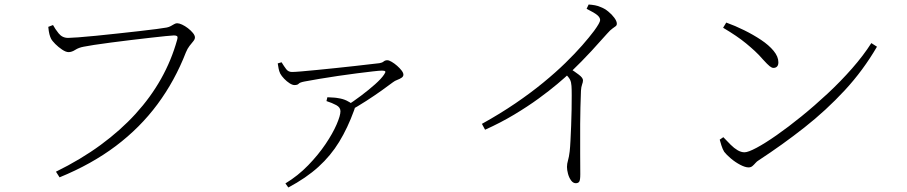

<svg xmlns="http://www.w3.org/2000/svg" viewBox="-20 -774 4020 851"><path d="M228 -13Q338 -67 426 -131.5Q514 -196 581 -269.5Q648 -343 694 -425Q740 -507 765 -597Q769 -611 764.5 -614Q760 -617 751 -617Q743 -617 714.5 -614Q686 -611 645.5 -606.5Q605 -602 560 -596.5Q515 -591 472.5 -585.5Q430 -580 397.5 -575Q365 -570 351 -567Q329 -563 313.5 -553Q298 -543 284 -543Q272 -543 255.5 -554Q239 -565 225 -579Q211 -593 206 -603Q202 -611 199 -622.5Q196 -634 194 -655L215 -663Q224 -646 240 -626Q256 -606 282 -606Q294 -606 327 -608.5Q360 -611 406 -615.5Q452 -620 501.5 -625.5Q551 -631 596.5 -636Q642 -641 675 -645.5Q708 -650 719 -652Q729 -654 737 -658.5Q745 -663 752 -667Q759 -671 765 -671Q774 -671 787 -665Q800 -659 813 -649Q826 -639 835 -628Q844 -617 844 -608Q844 -600 836.5 -591Q829 -582 820 -570.5Q811 -559 804 -542Q755 -416 678 -312Q601 -208 493.5 -127Q386 -46 244 12Z M1513 -303Q1546 -324 1580.5 -350Q1615 -376 1642.5 -400.5Q1670 -425 1682 -443Q1690 -454 1687.5 -457.5Q1685 -461 1673 -461Q1662 -461 1632 -457.5Q1602 -454 1562 -449Q1522 -444 1478.5 -437.5Q1435 -431 1396 -424.5Q1357 -418 1331 -413Q1309 -409 1304 -403Q1299 -397 1285 -397Q1276 -397 1263.5 -405Q1251 -413 1239.5 -425Q1228 -437 1222 -448Q1217 -459 1215 -469.5Q1213 -480 1211 -493L1228 -498Q1239 -480 1248.5 -467.5Q1258 -455 1274 -455Q1286 -455 1315.5 -457.5Q1345 -460 1385.5 -464Q1426 -468 1469.5 -472.5Q1513 -477 1553 -481.5Q1593 -486 1622.5 -489.5Q1652 -493 1662 -494Q1674 -496 1680.5 -501.5Q1687 -507 1697 -507Q1704 -507 1716 -500Q1728 -493 1740 -482.5Q1752 -472 1760 -461.5Q1768 -451 1768 -443Q1768 -435 1760 -429.5Q1752 -424 1741 -420Q1730 -416 1721 -409Q1704 -396 1672.5 -373.5Q1641 -351 1603 -326.5Q1565 -302 1527 -281ZM1245 39Q1301 5 1346 -41.5Q1391 -88 1423 -135.5Q1455 -183 1472 -222.5Q1489 -262 1489 -281Q1489 -298 1470.5 -308Q1452 -318 1427 -326L1431 -343Q1448 -342 1458.5 -341.5Q1469 -341 1479 -339Q1500 -336 1516.5 -328Q1533 -320 1542 -312Q1550 -305 1552 -300Q1554 -295 1549 -284Q1521 -207 1483.5 -145.5Q1446 -84 1391.5 -34.5Q1337 15 1258 57Z M2116 -225Q2197 -270 2264.5 -316Q2332 -362 2387.5 -407.5Q2443 -453 2486 -495Q2529 -537 2560.5 -573Q2592 -609 2613 -637Q2640 -674 2640 -685Q2640 -696 2628 -706.5Q2616 -717 2580 -735L2589 -754Q2604 -753 2617.5 -750.5Q2631 -748 2644 -742Q2660 -736 2676 -723Q2692 -710 2703 -695Q2714 -680 2714 -669Q2714 -662 2709 -658Q2704 -654 2694.5 -647.5Q2685 -641 2671 -625Q2642 -592 2601.5 -548Q2561 -504 2505 -450Q2485 -431 2450 -401.5Q2415 -372 2367 -337Q2319 -302 2259 -266Q2199 -230 2130 -199ZM2532 38Q2520 38 2511 25.5Q2502 13 2497.5 -4Q2493 -21 2493 -34Q2493 -48 2497.5 -63Q2502 -78 2505 -103Q2507 -120 2508.5 -150.5Q2510 -181 2511.5 -217Q2513 -253 2513.5 -288.5Q2514 -324 2514 -352Q2514 -380 2513 -393Q2512 -410 2506.5 -421Q2501 -432 2482 -451L2505 -471Q2527 -457 2545.5 -443Q2564 -429 2564 -418Q2564 -410 2560 -399.5Q2556 -389 2555 -372Q2552 -297 2551.5 -224Q2551 -151 2551.5 -92.5Q2552 -34 2552 -2Q2552 24 2547.5 31Q2543 38 2532 38Z M3298 -32Q3283 -32 3261 -43.5Q3239 -55 3219.5 -71.5Q3200 -88 3190 -101Q3183 -112 3177.5 -129.5Q3172 -147 3170 -155L3186 -166Q3203 -148 3218.5 -132.5Q3234 -117 3249.5 -108Q3265 -99 3280 -99Q3296 -99 3333.5 -119Q3371 -139 3422.5 -175Q3474 -211 3532 -258Q3590 -305 3648 -359Q3706 -413 3756.5 -470.5Q3807 -528 3842 -583L3867 -567Q3806 -462 3724 -373.5Q3642 -285 3545.5 -209Q3449 -133 3342 -63Q3335 -59 3328.5 -51.5Q3322 -44 3315 -38Q3308 -32 3298 -32ZM3408 -473Q3401 -473 3391.5 -480.5Q3382 -488 3362 -510Q3344 -531 3325.5 -548Q3307 -565 3287 -581.5Q3267 -598 3242 -615Q3217 -632 3185 -651L3199 -674Q3238 -660 3278.5 -640Q3319 -620 3353.5 -597Q3388 -574 3409 -548.5Q3430 -523 3430 -498Q3430 -485 3424 -479Q3418 -473 3408 -473Z"/></svg>

Font: Noto Serif KR ExtraLight
Style: Regular
Weight: 200
Designer: Ryoko NISHIZUKA 西塚涼子 (kana & ideographs); Frank Grießhammer (Latin, Greek & Cyrillic); Wenlong ZHANG 张文龙 (bopomofo); San
Foundry: Adobe
Version: Version 2.002-H1;hotconv 1.1.0;makeotfexe 2.6.0